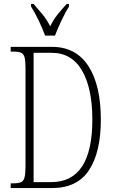

<svg xmlns="http://www.w3.org/2000/svg" viewBox="-20 -951 575 971"><path d="M34 0V-24H48Q73 -24 86 -29.5Q99 -35 104 -53.5Q109 -72 109 -110V-608Q109 -645 104 -662Q99 -679 86 -684.5Q73 -690 48 -690H34V-714H243Q364 -714 427 -617Q490 -520 490 -346Q490 -182 430.5 -91Q371 0 243 0ZM239 -30Q447 -30 447 -346Q447 -504 395 -594Q343 -684 240 -684H150V-30ZM208 -771Q196 -805 175.5 -847.5Q155 -890 137 -918V-931H150Q175 -902 195.5 -877.5Q216 -853 234 -818Q251 -853 271 -877.5Q291 -902 317 -931H329V-918Q311 -890 291 -847.5Q271 -805 258 -771Z"/></svg>

Font: Noto Serif Tamil ExtraCondensed ExtraLight
Style: Italic
Weight: 200
Width: 2
Italic angle: -12°
Designer: Indian Type Foundry, Tom Grace, and the Monotype Design Team
Foundry: Monotype Imaging Inc.
Version: Version 2.003; ttfautohint (v1.8.4.7-5d5b)